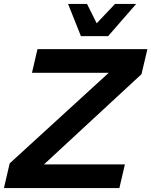

<svg xmlns="http://www.w3.org/2000/svg" viewBox="-40 -953 767 973"><path d="M370 -770 305 -933H401L450 -835L543 -933H650L508 -770ZM593 -120 565 0H-20L9 -125L511 -584H122L150 -704H707L677 -577L183 -120Z"/></svg>

Font: Prodigy Sans SemiBold
Style: Italic
Weight: 600
Italic angle: -13°
Designer: Wei Huang
Foundry: Wei Huang
Version: Version 1.003; ttfautohint (v1.8.3)